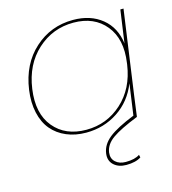

<svg xmlns="http://www.w3.org/2000/svg" viewBox="-107 -598 797 888"><g transform="rotate(-15 292.0 -154.0)"><path d="M493.2 0Q408.2 33.7 369.9 60.8Q331.5 87.9 326.2 126Q322.8 154.3 341.1 171.1Q359.4 188 390.1 188Q434.1 188 457 171.9L460 185.1Q434.1 202.1 389.2 202.1Q352.1 202.1 329.6 181.4Q307.1 160.6 312 126Q317.9 85 356.2 54.4Q394.5 23.9 479 -9.8L500 -159.2Q468.8 -79.6 401.1 -34.9Q333.5 9.8 249 9.8Q196.8 9.8 154.8 -8.1Q112.8 -25.9 85.2 -58.8Q57.6 -91.8 46.6 -140.9Q35.6 -189.9 43.9 -250Q61 -369.6 138.7 -439.7Q216.3 -509.8 323.2 -509.8Q406.7 -509.8 461.4 -465.3Q516.1 -420.9 525.9 -341.8V-345.2L542 -459L547.9 -500H563L506.8 -101.1ZM59.1 -250Q43 -135.7 97.9 -69.3Q152.8 -2.9 252.9 -2.9Q351.1 -2.9 423.6 -68.6Q496.1 -134.3 512.2 -245.1L513.2 -252.9Q529.3 -364.3 475.1 -430.7Q420.9 -497.1 321.8 -497.1Q222.2 -497.1 148.7 -430.4Q75.2 -363.8 59.1 -250Z"/></g></svg>

Font: Human Sans Thin
Style: Italic
Weight: 100
Italic angle: -8°
Designer: Tim Radville
Foundry: Continuum
Version: Version 1.000;FEAKit 1.0